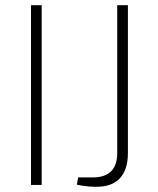

<svg xmlns="http://www.w3.org/2000/svg" viewBox="-20 -710 607 737"><path d="M140 -690V0H99V-690ZM471 -690V-123Q471 -59 440 -25.5Q409 8 346 7Q336 7 323 6Q310 5 297 3Q284 1 275 -1L280 -29H336Q430 -29 430 -123V-690Z"/></svg>

Font: Exo 2 ExtraLight
Style: Regular
Weight: 250
Designer: Natanael Gama
Foundry: Natanael Gama
Version: Version 2.010